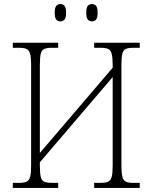

<svg xmlns="http://www.w3.org/2000/svg" viewBox="-20 -924 749 944"><path d="M43 0V-25H74Q97 -25 110 -30.5Q123 -36 128 -54Q133 -72 133 -109V-606Q133 -642 128 -660Q123 -678 110 -683.5Q97 -689 74 -689H43V-714H266V-689H234Q211 -689 198 -683.5Q185 -678 180.5 -660Q176 -642 176 -605V-172L534 -591V-605Q534 -642 529 -660Q524 -678 511.5 -683.5Q499 -689 475 -689H443V-714H667V-689H635Q612 -689 599 -683.5Q586 -678 581.5 -660Q577 -642 577 -605V-108Q577 -72 582 -54Q587 -36 599.5 -30.5Q612 -25 635 -25H667V0H443V-25H474Q498 -25 511 -30.5Q524 -36 529 -54Q534 -72 534 -109V-545L176 -126V-109Q176 -72 180.5 -54Q185 -36 198 -30.5Q211 -25 235 -25H266V0ZM432 -819Q419 -819 411.5 -828Q404 -837 404 -861Q404 -886 411.5 -895Q419 -904 432 -904Q445 -904 452.5 -895Q460 -886 460 -861Q460 -837 452.5 -828Q445 -819 432 -819ZM277 -819Q264 -819 256.5 -828Q249 -837 249 -861Q249 -886 256.5 -895Q264 -904 277 -904Q290 -904 297.5 -895Q305 -886 305 -861Q305 -837 297.5 -828Q290 -819 277 -819Z"/></svg>

Font: Noto Serif SemiCondensed ExtraLight
Style: Regular
Weight: 200
Width: 4
Designer: Monotype Design Team
Foundry: Monotype Imaging Inc.
Version: Version 2.014